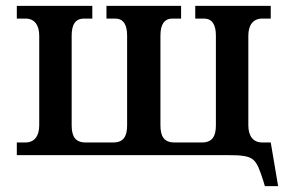

<svg xmlns="http://www.w3.org/2000/svg" viewBox="-20 -526 967 651"><path d="M223 -101V-405C223 -442 235 -463 265 -463H293V-506H37V-463H67C96 -463 113 -442 113 -405V-101C113 -64 96 -43 67 -43H37V0H750C844 0 847 9 873 88L878 105H923L898 -43H869C839 -43 822 -64 822 -101V-405C822 -442 839 -463 869 -463H898V-506H642V-463H671C700 -463 712 -442 712 -405V-101C712 -64 700 -43 665 -43H571C536 -43 524 -64 524 -101V-405C524 -442 536 -463 565 -463H594V-506H341V-463H370C399 -463 411 -442 411 -405V-101C411 -64 399 -43 364 -43H270C235 -43 223 -64 223 -101Z"/></svg>

Font: LT Superior Serif Semibold
Style: Regular
Weight: 600
Designer: Daniel Lyons
Foundry: LyonsType
Version: Version 2.120;FEAKit 1.0